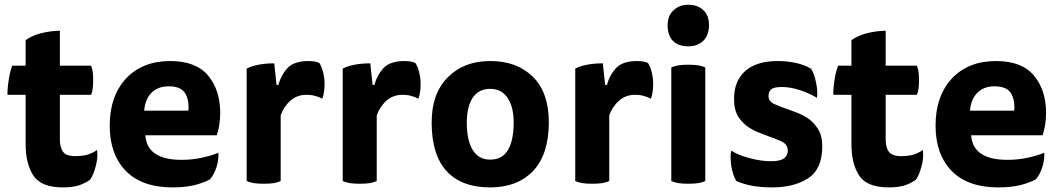

<svg xmlns="http://www.w3.org/2000/svg" viewBox="-20 -777 4507 816"><path d="M234.4 -498Q234.4 -535.2 234.4 -646.5Q192.4 -645.5 154.3 -635.7Q116.2 -626 88.9 -606.4Q88.9 -570.3 88.9 -498Q75.2 -498 32.2 -498Q22.5 -473.6 17.6 -440.4Q11.7 -406.2 11.7 -374Q38.1 -374 88.9 -374Q88.9 -321.3 88.9 -164.1Q88.9 -81.1 122.1 -30.3Q155.3 19.5 248 19.5Q285.2 19.5 312.5 11.7Q339.8 2.9 362.3 -12.7Q377 -32.2 386.7 -70.3Q394.5 -98.6 393.6 -122.1Q393.6 -131.8 392.6 -139.6Q370.1 -124 346.7 -118.2Q324.2 -113.3 301.8 -113.3Q261.7 -113.3 248 -131.8Q234.4 -150.4 234.4 -185.5Q234.4 -249 234.4 -374Q267.6 -374 367.2 -374Q371.1 -382.8 374 -400.4Q376 -417 376 -435.5Q376 -455.1 374 -471.7Q371.1 -489.3 367.2 -498Q322.3 -498 234.4 -498Z M901.4 -202.1Q908.2 -221.7 912.1 -247.1Q916 -272.5 916 -295.9Q916 -394.5 864.3 -456.1Q812.5 -517.6 703.1 -517.6Q585.9 -517.6 515.6 -443.4Q446.3 -368.2 446.3 -243.2Q446.3 -121.1 514.6 -50.8Q583 19.5 713.9 19.5Q765.6 19.5 806.6 9.8Q847.7 -1 872.1 -14.6Q889.6 -34.2 900.4 -67.4Q910.2 -99.6 908.2 -127.9Q880.9 -116.2 840.8 -107.4Q799.8 -97.7 752 -97.7Q677.7 -97.7 639.6 -124Q601.6 -149.4 597.7 -202.1Q698.2 -202.1 901.4 -202.1ZM592.8 -306.6Q596.7 -354.5 623 -381.8Q650.4 -410.2 697.3 -410.2Q751 -410.2 768.6 -377.9Q781.2 -354.5 781.2 -326.2Q782.2 -317.4 780.3 -306.6Q717.8 -306.6 592.8 -306.6Z M1163.1 -416Q1161.1 -416 1155.3 -416Q1152.3 -439.5 1145.5 -507.8Q1109.4 -507.8 1079.1 -502Q1047.9 -496.1 1028.3 -485.4Q1028.3 -468.8 1028.3 -436.5Q1028.3 -329.1 1028.3 -7.8Q1038.1 -2.9 1056.6 1Q1075.2 3.9 1100.6 3.9Q1127 3.9 1145.5 1Q1163.1 -2.9 1172.9 -7.8Q1172.9 -100.6 1172.9 -287.1Q1187.5 -326.2 1214.8 -349.6Q1243.2 -374 1281.2 -374Q1304.7 -374 1320.3 -369.1Q1335.9 -365.2 1349.6 -357.4Q1353.5 -367.2 1356.4 -381.8Q1359.4 -396.5 1359.4 -418Q1359.4 -446.3 1353.5 -468.8Q1348.6 -490.2 1337.9 -508.8Q1329.1 -513.7 1317.4 -515.6Q1305.7 -517.6 1291 -517.6Q1229.5 -517.6 1201.2 -487.3Q1173.8 -457 1163.1 -416Z M1571.3 -416Q1569.3 -416 1563.5 -416Q1560.5 -439.5 1553.7 -507.8Q1517.6 -507.8 1487.3 -502Q1456.1 -496.1 1436.5 -485.4Q1436.5 -468.8 1436.5 -436.5Q1436.5 -329.1 1436.5 -7.8Q1446.3 -2.9 1464.8 1Q1483.4 3.9 1508.8 3.9Q1535.2 3.9 1553.7 1Q1571.3 -2.9 1581.1 -7.8Q1581.1 -100.6 1581.1 -287.1Q1595.7 -326.2 1623 -349.6Q1651.4 -374 1689.5 -374Q1712.9 -374 1728.5 -369.1Q1744.1 -365.2 1757.8 -357.4Q1761.7 -367.2 1764.6 -381.8Q1767.6 -396.5 1767.6 -418Q1767.6 -446.3 1761.7 -468.8Q1756.8 -490.2 1746.1 -508.8Q1737.3 -513.7 1725.6 -515.6Q1713.9 -517.6 1699.2 -517.6Q1637.7 -517.6 1609.4 -487.3Q1582 -457 1571.3 -416Z M2063.5 -517.6Q1952.1 -517.6 1883.8 -449.2Q1814.5 -379.9 1814.5 -256.8Q1814.5 -118.2 1878.9 -48.8Q1942.4 19.5 2063.5 19.5Q2178.7 19.5 2246.1 -50.8Q2312.5 -122.1 2312.5 -256.8Q2312.5 -384.8 2244.1 -451.2Q2176.8 -517.6 2063.5 -517.6ZM1963.9 -255.9Q1963.9 -322.3 1988.3 -360.4Q2013.7 -399.4 2063.5 -399.4Q2111.3 -399.4 2137.7 -360.4Q2163.1 -322.3 2163.1 -255.9Q2163.1 -181.6 2139.6 -140.6Q2115.2 -98.6 2063.5 -98.6Q2013.7 -98.6 1988.3 -140.6Q1963.9 -181.6 1963.9 -255.9Z M2559.6 -416Q2557.6 -416 2551.8 -416Q2548.8 -439.5 2542 -507.8Q2505.9 -507.8 2475.6 -502Q2444.3 -496.1 2424.8 -485.4Q2424.8 -468.8 2424.8 -436.5Q2424.8 -329.1 2424.8 -7.8Q2434.6 -2.9 2453.1 1Q2471.7 3.9 2497.1 3.9Q2523.4 3.9 2542 1Q2559.6 -2.9 2569.3 -7.8Q2569.3 -100.6 2569.3 -287.1Q2584 -326.2 2611.3 -349.6Q2639.6 -374 2677.7 -374Q2701.2 -374 2716.8 -369.1Q2732.4 -365.2 2746.1 -357.4Q2750 -367.2 2752.9 -381.8Q2755.9 -396.5 2755.9 -418Q2755.9 -446.3 2750 -468.8Q2745.1 -490.2 2734.4 -508.8Q2725.6 -513.7 2713.9 -515.6Q2702.1 -517.6 2687.5 -517.6Q2626 -517.6 2597.7 -487.3Q2570.3 -457 2559.6 -416Z M2833 -7.8Q2842.8 -2.9 2861.3 1Q2879.9 3.9 2905.3 3.9Q2931.6 3.9 2950.2 1Q2967.8 -2.9 2977.5 -7.8Q2977.5 -168.9 2977.5 -490.2Q2967.8 -495.1 2950.2 -499Q2931.6 -502 2905.3 -502Q2879.9 -502 2861.3 -499Q2842.8 -495.1 2833 -490.2Q2833 -450.2 2833 -369.1Q2833 -279.3 2833 -7.8ZM2905.3 -756.8Q2867.2 -756.8 2842.8 -733.4Q2817.4 -710.9 2817.4 -669.9Q2817.4 -626 2840.8 -602.5Q2863.3 -580.1 2905.3 -580.1Q2944.3 -580.1 2968.8 -603.5Q2993.2 -627 2993.2 -670.9Q2993.2 -711.9 2968.8 -734.4Q2944.3 -756.8 2905.3 -756.8Z M3087.9 -136.7Q3085 -125 3085 -109.4Q3085 -92.8 3087.9 -72.3Q3093.8 -33.2 3109.4 -7.8Q3141.6 6.8 3182.6 13.7Q3222.7 19.5 3261.7 19.5Q3354.5 19.5 3415 -19.5Q3474.6 -58.6 3474.6 -155.3Q3474.6 -201.2 3456.1 -229.5Q3437.5 -258.8 3410.2 -276.4Q3392.6 -288.1 3373 -295.9Q3353.5 -303.7 3334 -310.5Q3298.8 -322.3 3272.5 -334Q3246.1 -345.7 3246.1 -369.1Q3246.1 -386.7 3257.8 -397.5Q3269.5 -407.2 3301.8 -407.2Q3338.9 -407.2 3377.9 -394.5Q3418 -381.8 3452.1 -361.3Q3456.1 -390.6 3448.2 -425.8Q3441.4 -461.9 3427.7 -484.4Q3398.4 -502 3361.3 -509.8Q3323.2 -517.6 3286.1 -517.6Q3195.3 -517.6 3147.5 -475.6Q3099.6 -432.6 3099.6 -356.4Q3099.6 -309.6 3118.2 -280.3Q3136.7 -252 3164.1 -234.4Q3181.6 -222.7 3202.1 -214.8Q3221.7 -207 3240.2 -200.2Q3275.4 -187.5 3301.8 -175.8Q3328.1 -163.1 3328.1 -137.7Q3328.1 -115.2 3311.5 -103.5Q3294.9 -91.8 3256.8 -91.8Q3215.8 -91.8 3167 -104.5Q3118.2 -117.2 3087.9 -136.7Z M3744.1 -498Q3744.1 -535.2 3744.1 -646.5Q3702.1 -645.5 3664.1 -635.7Q3626 -626 3598.6 -606.4Q3598.6 -570.3 3598.6 -498Q3585 -498 3542 -498Q3532.2 -473.6 3527.3 -440.4Q3521.5 -406.2 3521.5 -374Q3547.9 -374 3598.6 -374Q3598.6 -321.3 3598.6 -164.1Q3598.6 -81.1 3631.8 -30.3Q3665 19.5 3757.8 19.5Q3794.9 19.5 3822.3 11.7Q3849.6 2.9 3872.1 -12.7Q3886.7 -32.2 3896.5 -70.3Q3904.3 -98.6 3903.3 -122.1Q3903.3 -131.8 3902.3 -139.6Q3879.9 -124 3856.4 -118.2Q3834 -113.3 3811.5 -113.3Q3771.5 -113.3 3757.8 -131.8Q3744.1 -150.4 3744.1 -185.5Q3744.1 -249 3744.1 -374Q3777.3 -374 3877 -374Q3880.9 -382.8 3883.8 -400.4Q3885.7 -417 3885.7 -435.5Q3885.7 -455.1 3883.8 -471.7Q3880.9 -489.3 3877 -498Q3832 -498 3744.1 -498Z M4411.1 -202.1Q4418 -221.7 4421.9 -247.1Q4425.8 -272.5 4425.8 -295.9Q4425.8 -394.5 4374 -456.1Q4322.3 -517.6 4212.9 -517.6Q4095.7 -517.6 4025.4 -443.4Q3956.1 -368.2 3956.1 -243.2Q3956.1 -121.1 4024.4 -50.8Q4092.8 19.5 4223.6 19.5Q4275.4 19.5 4316.4 9.8Q4357.4 -1 4381.8 -14.6Q4399.4 -34.2 4410.2 -67.4Q4419.9 -99.6 4418 -127.9Q4390.6 -116.2 4350.6 -107.4Q4309.6 -97.7 4261.7 -97.7Q4187.5 -97.7 4149.4 -124Q4111.3 -149.4 4107.4 -202.1Q4208 -202.1 4411.1 -202.1ZM4102.5 -306.6Q4106.4 -354.5 4132.8 -381.8Q4160.2 -410.2 4207 -410.2Q4260.7 -410.2 4278.3 -377.9Q4291 -354.5 4291 -326.2Q4292 -317.4 4290 -306.6Q4227.5 -306.6 4102.5 -306.6Z"/></svg>

Font: cl
Style: Bold
Weight: 400
Designer: Mitja Miklavcic
Version: Version 7.504; 2011; Build 1021